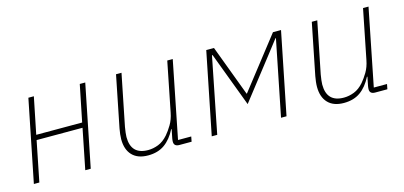

<svg xmlns="http://www.w3.org/2000/svg" viewBox="-52 -824 2424 1151"><g transform="rotate(-15 1159.5 -248.0)"><path d="M151 -508H185L139 -281H424L470 -508H504L402 0H368L418 -250H133L83 0H49Z M729 -508 665 -189Q662 -172 660 -155Q658 -138 658 -128Q658 -19 764 -19Q796 -19 828 -31.5Q860 -44 888 -76Q907 -98 925.5 -129Q944 -160 952 -202L1013 -508H1047L952 -31H1034L1028 0H952Q919 0 919 -29Q919 -34 919.5 -38.5Q920 -43 921 -49L932 -104H929Q900 -47 858.5 -17.5Q817 12 756 12Q692 12 658 -23.5Q624 -59 624 -123Q624 -137 626 -154.5Q628 -172 631 -188L695 -508Z M1255 -508H1303L1421 -193H1423L1669 -508H1719L1617 0H1583L1677 -469H1674L1609 -385L1411 -131L1317 -381L1284 -469H1280L1187 0H1153Z M1944 -508 1880 -189Q1877 -172 1875 -155Q1873 -138 1873 -128Q1873 -19 1979 -19Q2011 -19 2043 -31.5Q2075 -44 2103 -76Q2122 -98 2140.5 -129Q2159 -160 2167 -202L2228 -508H2262L2167 -31H2249L2243 0H2167Q2134 0 2134 -29Q2134 -34 2134.5 -38.5Q2135 -43 2136 -49L2147 -104H2144Q2115 -47 2073.5 -17.5Q2032 12 1971 12Q1907 12 1873 -23.5Q1839 -59 1839 -123Q1839 -137 1841 -154.5Q1843 -172 1846 -188L1910 -508Z"/></g></svg>

Font: IBM Plex Sans ExtLt
Style: Italic
Weight: 200
Italic angle: -11°
Designer: Mike Abbink, Paul van der Laan, Pieter van Rosmalen
Foundry: Bold Monday
Version: Version 3.005